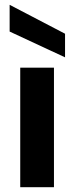

<svg xmlns="http://www.w3.org/2000/svg" viewBox="-20 -777 309 797"><path d="M64 0V-496H204V0ZM250 -539 20 -646V-757L250 -637Z"/></svg>

Font: DM Sans 24pt ExtraBold
Style: Regular
Weight: 800
Designer: Colophon Foundry, Jonny Pinhorn
Foundry: Colophon Foundry
Version: Version 4.004;gftools[0.9.30]